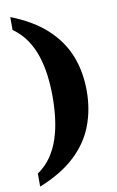

<svg xmlns="http://www.w3.org/2000/svg" viewBox="-100 -830 623 1026"><g transform="rotate(-10 211.5 -317.0)"><path d="M32 143V72Q76 42 105 -0.5Q134 -43 150.5 -94Q167 -145 174 -202Q181 -259 181 -319Q181 -378 174 -434Q167 -490 150.5 -540.5Q134 -591 105 -633.5Q76 -676 32 -707V-777Q152 -730 225.5 -661.5Q299 -593 332.5 -507Q366 -421 366 -319Q366 -216 332.5 -129Q299 -42 225.5 26.5Q152 95 32 143Z"/></g></svg>

Font: Noto Serif Kannada ExtraBold
Style: Regular
Weight: 800
Version: Version 2.003